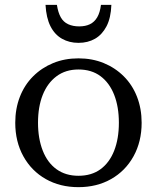

<svg xmlns="http://www.w3.org/2000/svg" viewBox="-20 -763 648 793"><path d="M565 -256Q565 -178 531.5 -117.5Q498 -57 439 -23.5Q380 10 304 10Q228 10 169 -23.5Q110 -57 76.5 -117.5Q43 -178 43 -256Q43 -314 62 -363Q81 -412 116.5 -447.5Q152 -483 199.5 -502.5Q247 -522 304 -522Q361 -522 408.5 -502.5Q456 -483 491.5 -447.5Q527 -412 546 -363Q565 -314 565 -256ZM137 -256Q137 -191 156.5 -141Q176 -91 213.5 -64Q251 -37 304 -37Q358 -37 395 -64Q432 -91 451.5 -140.5Q471 -190 471 -256Q471 -322 451.5 -371.5Q432 -421 395 -448.5Q358 -476 304 -476Q251 -476 213.5 -448Q176 -420 156.5 -371Q137 -322 137 -256ZM304 -586Q343 -586 372.5 -603Q402 -620 420 -654.5Q438 -689 440 -743H397Q393 -711 381.5 -691.5Q370 -672 351.5 -663Q333 -654 307 -654Q281 -654 261.5 -663Q242 -672 231 -691.5Q220 -711 215 -743H168Q171 -689 188.5 -654.5Q206 -620 236 -603Q266 -586 304 -586Z"/></svg>

Font: Roboto Serif 72pt
Style: Regular
Weight: 400
Designer: Greg Gazdowicz
Foundry: Commercial Type
Version: Version 1.008